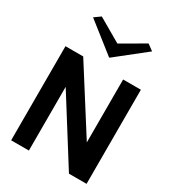

<svg xmlns="http://www.w3.org/2000/svg" viewBox="-229 -1110 1120 1237"><g transform="rotate(30 331.5 -491.5)"><path d="M51 0V-700H183L480 -232V-700H612V0H481L183 -474V0ZM158 -983 332 -882 506 -983 551 -950 334 -778H330L112 -950Z"/></g></svg>

Font: Panamera
Style: Bold
Weight: 700
Designer: Bastien Sozeau
Foundry: NBR — Bastien Sozeau
Version: Version 3.002; ttfautohint (v1.8.4.7-5d5b);gftools[0.9.33]